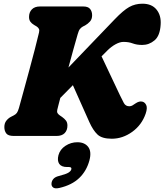

<svg xmlns="http://www.w3.org/2000/svg" viewBox="-20 -735 889 1038"><path d="M289.5 -141Q287 -130 291.2 -123.2Q295.5 -116.5 303.5 -111L316 -102.5Q328.5 -93.5 336.5 -83.2Q344.5 -73 344.5 -56Q344.5 -30.5 329.5 -15.2Q314.5 0 285.5 0H54.5Q24 0 13.8 -13.8Q3.5 -27.5 3.5 -48Q3.5 -69 14.5 -82.8Q25.5 -96.5 39.5 -103.5L55 -111.5Q65.5 -117 71.2 -124.8Q77 -132.5 82.5 -151.5Q93 -189.5 107.8 -243.5Q122.5 -297.5 138.5 -356Q154.5 -414.5 168.2 -468Q182 -521.5 191 -559.5Q194 -572 190.2 -579.2Q186.5 -586.5 178 -592L164.5 -600Q151 -608 144 -618Q137 -628 137 -643.5Q137 -668.5 152.2 -684.2Q167.5 -700 196 -700H430Q456.5 -700 467.2 -686.5Q478 -673 478 -652.5Q478 -631.5 466.5 -618.8Q455 -606 440 -597.5L428 -591.5Q419 -586.5 412.2 -578.2Q405.5 -570 400 -550Q390.5 -517.5 377.2 -469.5Q364 -421.5 350 -370L600.5 -631Q646.5 -679 678.5 -697Q710.5 -715 750 -715Q800.5 -715 826.2 -683.2Q852 -651.5 848.5 -602Q845 -541.5 815.5 -516.8Q786 -492 749 -492Q719.5 -492 697.8 -500.2Q676 -508.5 647.5 -508.5Q628.5 -508.5 605 -495.8Q581.5 -483 560.5 -462L529 -430.5L628 -221Q640 -196 649.5 -178.2Q659 -160.5 679 -160.5Q688.5 -160.5 696 -165Q703.5 -169.5 712 -175.5Q733 -190 749.5 -185.5Q763 -182.5 770.5 -167Q778 -151.5 767.5 -120.5Q746.5 -59.5 694.8 -22.2Q643 15 584.5 15Q531 15 507 -7.8Q483 -30.5 463 -75L374 -274.5L306 -205.5Q300.5 -184.5 296.2 -167.8Q292 -151 289.5 -141ZM343 168Q312 168 300.2 150.8Q288.5 133.5 296 104Q304.5 72.5 334 53.2Q363.5 34 398 34Q437.5 34 456.8 59.2Q476 84.5 463.5 132Q448 189.5 408.2 227.5Q368.5 265.5 301.5 281Q277.5 286.5 267.2 278.5Q257 270.5 258.5 256Q259.5 243 268.8 232.2Q278 221.5 298 216.5Q337.5 206.5 350.5 198Q363.5 189.5 365.5 180.5Q369 168 352.5 168Z"/></svg>

Font: Fraunces 72pt SuperSoft Black
Style: Italic
Weight: 900
Italic angle: -16°
Version: Version 1.000;[b76b70a41]